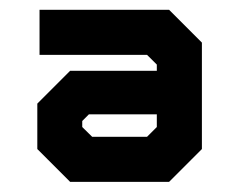

<svg xmlns="http://www.w3.org/2000/svg" viewBox="-20 -726 482 388"><path d="M121.7 -358.5 55.4 -424.8V-516.6L121.7 -582.9H296.9V-595.5L277.2 -615.1H59.9V-706.2H321.7L388 -639.9V-424.8L321.7 -358.5ZM145.2 -402.9 104 -443.5V-503.4L138.2 -537.5H343.2V-446.7L298.8 -402.9ZM145.2 -402.9H298.8L343.2 -446.7V-618L301.4 -659.2H100.2H301.4L343.2 -618V-537.5H138.2L104 -503.4V-443.5ZM166.2 -449.6H277.2L296.9 -469.3V-495H159.7L146.2 -481.5V-469.3Z"/></svg>

Font: Tourney Black
Style: Regular
Weight: 900
Version: Version 1.015